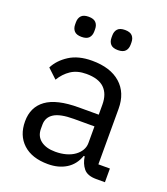

<svg xmlns="http://www.w3.org/2000/svg" viewBox="-135 -816 804 923"><g transform="rotate(20 267.0 -354.5)"><path d="M460 0Q415 0 395.5 -24Q376 -48 371 -84H366Q349 -36 310 -12Q271 12 217 12Q135 12 89.5 -30Q44 -72 44 -144Q44 -217 97.5 -256Q151 -295 264 -295H366V-346Q366 -401 336 -430Q306 -459 244 -459Q197 -459 165.5 -438Q134 -417 113 -382L65 -427Q86 -469 132 -498.5Q178 -528 248 -528Q342 -528 394 -482Q446 -436 446 -354V-70H505V0ZM230 -56Q260 -56 285 -63Q310 -70 328 -83Q346 -96 356 -113Q366 -130 366 -150V-235H260Q191 -235 159.5 -215Q128 -195 128 -157V-136Q128 -98 155.5 -77Q183 -56 230 -56ZM160 -618Q134 -618 122.5 -630.5Q111 -643 111 -664V-675Q111 -696 122.5 -708.5Q134 -721 160 -721Q186 -721 197.5 -708.5Q209 -696 209 -675V-664Q209 -643 197.5 -630.5Q186 -618 160 -618ZM346 -618Q320 -618 308.5 -630.5Q297 -643 297 -664V-675Q297 -696 308.5 -708.5Q320 -721 346 -721Q372 -721 383.5 -708.5Q395 -696 395 -675V-664Q395 -643 383.5 -630.5Q372 -618 346 -618Z"/></g></svg>

Font: IBM Plex Sans Hebrew
Style: Regular
Weight: 400
Designer: Mike Abbink, Paul van der Laan, Pieter van Rosmalen, Yanek Iontef
Foundry: Bold Monday
Version: Version 1.2